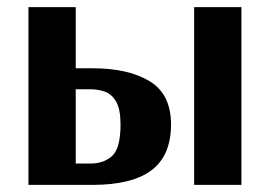

<svg xmlns="http://www.w3.org/2000/svg" viewBox="-20 -520 759 540"><path d="M60 0V-500H193V-328H240Q341 -328 401 -291.5Q461 -255 461 -170Q461 -83 406.5 -41.5Q352 0 240 0ZM526 0V-500H659V0ZM193 -60H234Q272 -60 295.5 -81.5Q319 -103 319 -170Q319 -212 307 -233.5Q295 -255 275.5 -262Q256 -269 234 -269H193Z"/></svg>

Font: Arsenal SC
Style: Bold
Weight: 700
Designer: Andrij Shevchenko
Foundry: Stairsfor
Version: Version 2.001; ttfautohint (v1.8.4.7-5d5b)